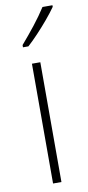

<svg xmlns="http://www.w3.org/2000/svg" viewBox="-88 -799 384 835"><g transform="rotate(-10 104.0 -382.0)"><path d="M113 0H76V-529H113ZM208 -757Q192 -734 168.5 -706Q145 -678 120 -651.5Q95 -625 74 -606H50V-616Q82 -653 111.5 -690.5Q141 -728 164 -764H208Z"/></g></svg>

Font: Noto Sans Gujarati UI Condensed ExtraLight
Style: Regular
Weight: 200
Width: 3
Designer: Jelle Bosma - Monotype Design Team, Universal Thirst
Foundry: Monotype Imaging Inc.
Version: Version 2.106; ttfautohint (v1.8.4.7-5d5b)